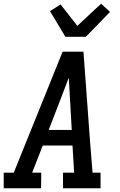

<svg xmlns="http://www.w3.org/2000/svg" viewBox="-28 -1013 648 1033"><path d="M193 0H-8V-84H46L309 -735H421L457 -245L470 -84H513V0H311V-84H371L362 -230H202L145 -84H194ZM234 -314H358L348 -490Q346 -516 345 -542.5Q344 -569 342 -595Q332 -569 322 -542.5Q312 -516 302 -490ZM324 -815 241 -953 298 -989 388 -874 516 -993 564 -949 434 -815Z"/></svg>

Font: Iosevka HT Medium Extended
Style: Italic
Weight: 500
Width: 7
Italic angle: -9°
Monospace: yes
Designer: Belleve Invis
Foundry: Belleve Invis
Version: Version 32.3.0; ttfautohint (v1.8.4)